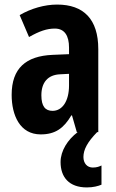

<svg xmlns="http://www.w3.org/2000/svg" viewBox="-20 -578 509 840"><path d="M345 109C345 77 362 44 405 0H410V-363C410 -494 346 -558 230 -558C175 -558 116 -541 66 -512L107 -416C153 -442 185 -453 220 -453C263 -453 282 -421 282 -370V-341L210 -338C93 -333 31 -279 31 -163C31 -74 67 10 158 10C222 10 259 -17 292 -73H295L316 0H320C276 33 245 82 245 131C245 197 282 242 360 242C388 242 410 236 424 230V146C415 150 405 155 386 155C361 155 345 136 345 109ZM244 -253 282 -255V-204C282 -136 253 -93 210 -93C178 -93 161 -113 161 -161C161 -216 188 -251 244 -253Z"/></svg>

Font: Noto Sans Tamil ExtraCondensed
Style: Bold
Weight: 700
Width: 2
Designer: Jelle Bosma - Monotype Design Team
Foundry: Monotype Imaging Inc.
Version: Version 2.004